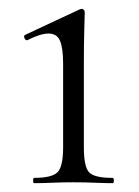

<svg xmlns="http://www.w3.org/2000/svg" viewBox="-20 -415 315 435"><path d="M57 0Q55 0 55 -6Q55 -12 57 -12Q98 -12 110.5 -25Q123 -38 123 -81V-270Q123 -306 116 -322.5Q109 -339 90 -339Q81 -339 69.5 -335.5Q58 -332 42 -324Q38 -323 35.5 -328.5Q33 -334 37 -336L161 -394Q164 -395 165 -395Q167 -395 169.5 -393Q172 -391 172 -388Q172 -381 171 -349.5Q170 -318 170 -271V-81Q170 -38 181.5 -25Q193 -12 235 -12Q238 -12 238 -6Q238 0 235 0Q218 0 195 -1Q172 -2 146 -2Q121 -2 98 -1Q75 0 57 0Z"/></svg>

Font: Cormorant Garamond Light Light
Style: Regular
Weight: 300
Version: Version 4.001